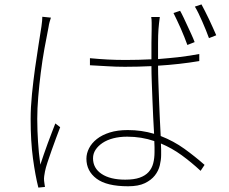

<svg xmlns="http://www.w3.org/2000/svg" viewBox="-20 -822 1040 871"><path d="M830 -618Q824 -634 816.5 -653.5Q809 -673 800 -693Q791 -713 782.5 -731Q774 -749 767 -763L797 -773Q804 -761 812.5 -743Q821 -725 830 -705.5Q839 -686 848 -666.5Q857 -647 863 -631ZM211 -742Q208 -733 205 -722.5Q202 -712 200 -698Q191 -654 181.5 -601Q172 -548 165 -492.5Q158 -437 153.5 -383Q149 -329 149 -283Q149 -254 150 -229Q151 -204 152.5 -179Q154 -154 156.5 -129Q159 -104 163 -75Q170 -96 178.5 -121Q187 -146 196.5 -171.5Q206 -197 215 -220.5Q224 -244 231 -262L253 -245Q245 -224 234.5 -196Q224 -168 214 -139.5Q204 -111 195.5 -85.5Q187 -60 184 -44Q182 -34 180.5 -23Q179 -12 180 -2Q181 5 182 13Q183 21 184 26L154 29Q140 -26 129.5 -103.5Q119 -181 119 -282Q119 -335 125 -395Q131 -455 139 -512.5Q147 -570 155 -619.5Q163 -669 168 -702Q170 -716 171 -727Q172 -738 172 -746ZM681 -132Q681 -142 681 -154.5Q681 -167 680 -182Q622 -202 557 -202Q522 -202 493.5 -194.5Q465 -187 445 -173.5Q425 -160 413.5 -142.5Q402 -125 402 -104Q402 -59 441 -33Q480 -7 548 -7Q588 -7 613.5 -16Q639 -25 654 -41.5Q669 -58 675 -81Q681 -104 681 -132ZM884 -545Q795 -530 697 -524Q697 -489 698.5 -449Q700 -409 701.5 -367.5Q703 -326 705 -284.5Q707 -243 709 -205Q768 -182 816.5 -147Q865 -112 908 -74L890 -47Q848 -86 804 -118Q760 -150 710 -171Q711 -157 711 -144Q711 -131 711 -119Q711 -97 705 -72Q699 -47 682.5 -26Q666 -5 637 9Q608 23 561 23Q464 23 418 -11.5Q372 -46 372 -102Q372 -126 384 -149.5Q396 -173 419.5 -191.5Q443 -210 478 -221Q513 -232 560 -232Q622 -232 679 -215Q677 -249 675 -289Q673 -329 671.5 -370Q670 -411 668.5 -450Q667 -489 667 -522Q607 -519 547 -519Q505 -519 468 -521.5Q431 -524 388 -526V-558Q430 -554 468.5 -552Q507 -550 550 -550Q608 -550 667 -553Q667 -592 667 -627.5Q667 -663 668 -689Q668 -703 668 -718.5Q668 -734 666 -745H705Q703 -730 701.5 -717Q700 -704 699 -690Q697 -664 697 -626Q697 -588 697 -554Q748 -558 795 -563.5Q842 -569 884 -577ZM894 -802Q901 -789 910 -771.5Q919 -754 928 -735Q937 -716 945.5 -697Q954 -678 961 -662L928 -649Q922 -666 914 -685.5Q906 -705 897.5 -724.5Q889 -744 880.5 -761.5Q872 -779 864 -792Z"/></svg>

Font: SpoqaHanSans
Style: Thin
Weight: 250
Designer: [Spoqa Han Sans] Dong-huui Kim \uAE40 \uB3D9 \uD718   [Noto Sans] Ryoko NISHIZUKA \u897F \u585A \u6DBC \u5B50  (kana & i
Foundry: Spoqa (http://bi.spoqa.com)
Version: Version 1.004;PS 1.004;hotconv 1.0.82;makeotf.lib2.5.63406